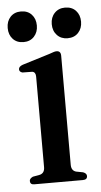

<svg xmlns="http://www.w3.org/2000/svg" viewBox="-53 -617 342 649"><g transform="rotate(-5 118.5 -293.0)"><path d="M165.5 -425V-55Q165.5 -35 181.5 -30.5L205 -26Q217 -21.5 217 -12.5Q217 0 202 0H37Q23 0 23 -12.5Q23 -20.5 34.5 -26L59 -30.5Q75 -35 75 -55V-362Q75 -377.5 63.5 -379.5L30 -380Q19.5 -383 19.5 -391.5Q19.5 -401 33.5 -406L126 -434.5Q134.5 -437.5 140.5 -439.5Q146.5 -441.5 151 -441.5Q165.5 -441.5 165.5 -425ZM43 -482Q20.5 -482 7 -496.5Q-6.5 -511 -6.5 -534Q-6.5 -557 7 -571.5Q20.5 -586 43 -586Q65.5 -586 79 -571.5Q92.5 -557 92.5 -534Q92.5 -511.5 79 -496.8Q65.5 -482 43 -482ZM192.5 -482Q170.5 -482 156.8 -496.5Q143 -511 143 -534Q143 -557 156.8 -571.5Q170.5 -586 192.5 -586Q215.5 -586 229 -571.5Q242.5 -557 242.5 -534Q242.5 -511.5 229 -496.8Q215.5 -482 192.5 -482Z"/></g></svg>

Font: Fraunces 144pt S050
Style: Regular
Weight: 400
Version: Version 1.000; ttfautohint (v1.8.3)